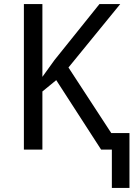

<svg xmlns="http://www.w3.org/2000/svg" viewBox="-20 -734 670 942"><path d="M525.9 -81.1H615.2V188H528.8V0H476.1L255.9 -340.8L188 -285.2V0H97.2V-713.9H188V-356.9L247.1 -439L467.8 -713.9H569.8L315.9 -402.8Z"/></svg>

Font: WenQuanYi Micro Hei
Style: Regular
Weight: 400
Foundry: Ascender Corporation
Version: Version 0.2.0-beta